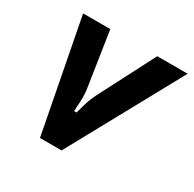

<svg xmlns="http://www.w3.org/2000/svg" viewBox="-128 -697 841 832"><g transform="rotate(30 292.0 -280.5)"><path d="M169 0 61 -561H197L240 -280Q242 -265 242 -240Q242 -226 240 -198L239 -175H251L257 -196Q262 -216 269 -237Q276 -258 287 -280L432 -561H584L277 0Z"/></g></svg>

Font: Open Sauce Sans
Style: Bold Italic
Weight: 700
Italic angle: -10°
Designer: Alfredo Marco Pradil
Foundry: Creative Sauce Fz LLC
Version: Version 1.477